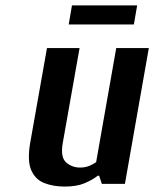

<svg xmlns="http://www.w3.org/2000/svg" viewBox="-20 -677 568 707"><path d="M218 10Q176 10 143 -3Q110 -16 95 -50.5Q80 -85 91 -150L153 -500H273L211 -150Q202 -98 223.5 -79Q245 -60 275 -60Q294 -60 309.5 -66.5Q325 -73 334 -80L408 -500H528L440 0H355L345 -30H340Q321 -15 292 -2.5Q263 10 218 10ZM233 -587 245 -657H485L473 -587Z"/></svg>

Font: Cuprum
Style: Bold Italic
Weight: 700
Italic angle: -10°
Designer: Jovanny Lemonad
Foundry: Jovanny Lemonad
Version: Version 3.000